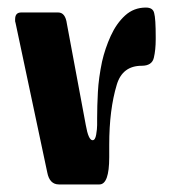

<svg xmlns="http://www.w3.org/2000/svg" viewBox="-20 -488 463 508"><path d="M269 -105V-72Q269 0 243 0H136Q111 0 105 -32L21 -428Q20 -430 20 -433Q20 -436 20 -437Q20 -455 36 -455H134Q153 -455 157 -425L207 -157Q214 -117 225 -117Q232 -117 234.5 -132Q237 -147 237 -157Q237 -161 237 -165.5Q237 -170 237 -175Q237 -207 239 -244.5Q241 -282 250 -325Q258 -360 273 -393Q288 -426 311 -447Q334 -468 366 -468Q385 -468 388 -453Q390 -446 391 -430Q392 -414 392 -390V-384Q392 -356 387 -335Q382 -314 355 -314Q304 -314 289 -264Q269 -198 269 -105Z"/></svg>

Font: Shafarik
Style: Regular
Weight: 400
Version: Version 1.001; ttfautohint (v1.8.4.7-5d5b)